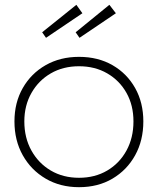

<svg xmlns="http://www.w3.org/2000/svg" viewBox="-20 -767 655 797"><path d="M308 10Q230 10 169.5 -25.5Q109 -61 74.5 -122.5Q40 -184 40 -263Q40 -341 74.5 -401.5Q109 -462 169.5 -496.5Q230 -531 308 -531Q387 -531 447 -496.5Q507 -462 541 -401.5Q575 -341 575 -263Q575 -184 541 -122.5Q507 -61 447 -25.5Q387 10 308 10ZM308 -29Q374 -29 425 -59Q476 -89 505 -142Q534 -195 534 -263Q534 -330 505 -381.5Q476 -433 425 -462.5Q374 -492 308 -492Q242 -492 191 -462.5Q140 -433 110.5 -381Q81 -329 81 -263Q81 -195 110.5 -142Q140 -89 191 -59Q242 -29 308 -29ZM310 -610 294 -633 434 -747 461 -712ZM171 -610 155 -633 297 -747 322 -712Z"/></svg>

Font: Readex Pro Light
Style: Regular
Weight: 300
Designer: Bonnie Shaver-Troup, Thomas Jockin
Foundry: Lexend
Version: Version 1.200; ttfautohint (v1.8.3)